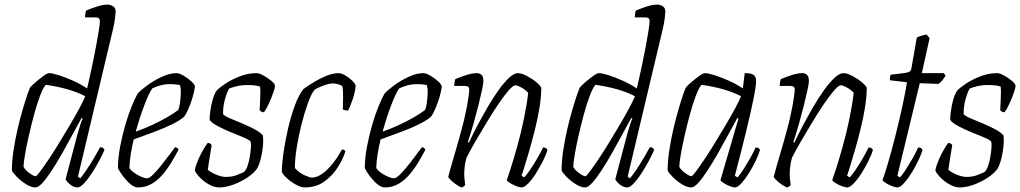

<svg xmlns="http://www.w3.org/2000/svg" viewBox="-20 -820 4463 840"><path d="M135 0Q116 0 92.5 -15Q69 -30 51.5 -48.5Q34 -67 32 -75Q32 -114 39 -161Q46 -208 57 -255.5Q68 -303 80 -343.5Q92 -384 101 -410Q110 -436 114 -440Q121 -448 137.5 -462Q154 -476 170.5 -488Q187 -500 195 -500Q209 -500 237.5 -491Q266 -482 299.5 -467Q333 -452 361 -433Q364 -445 370.5 -474Q377 -503 385 -540.5Q393 -578 400 -616Q407 -654 412 -684.5Q417 -715 417 -728Q417 -744 398 -744H352Q352 -750 353.5 -759.5Q355 -769 357 -774Q386 -786 409.5 -793Q433 -800 450 -800Q462 -800 474 -793Q486 -786 486 -769Q486 -765 483.5 -742.5Q481 -720 475 -695L321 -47L331 -40Q341 -51 358 -76Q375 -101 391.5 -129Q408 -157 418 -176Q427 -176 431.5 -172Q436 -168 437 -164Q428 -143 413 -115Q398 -87 381 -61Q364 -35 347.5 -17.5Q331 0 319 0Q302 0 286.5 -13Q271 -26 267 -36L319 -233Q326 -258 332 -276.5Q338 -295 342 -301L337 -304Q318 -270 296 -229Q274 -188 251 -147.5Q228 -107 206 -73.5Q184 -40 166 -20Q148 0 135 0ZM136 -49Q140 -49 155 -69Q170 -89 192 -121.5Q214 -154 238 -193.5Q262 -233 285.5 -272.5Q309 -312 327 -345.5Q345 -379 353 -399Q286 -434 180 -449Q168 -435 154.5 -399Q141 -363 128.5 -316.5Q116 -270 105.5 -223.5Q95 -177 89 -141Q83 -105 83 -90Q90 -76 109 -62.5Q128 -49 136 -49Z M584 0Q563 0 538 -26Q513 -52 496 -84Q496 -128 505.5 -178Q515 -228 528.5 -274.5Q542 -321 557 -357Q572 -393 582 -410Q595 -425 623.5 -446Q652 -467 687 -483.5Q722 -500 752 -500Q764 -500 783 -489Q802 -478 817 -464Q832 -450 833 -441Q830 -419 822.5 -394Q815 -369 805.5 -346.5Q796 -324 787 -311Q769 -294 733.5 -276.5Q698 -259 653.5 -242.5Q609 -226 565 -210Q557 -177 552 -145Q547 -113 546 -85Q552 -75 566.5 -64.5Q581 -54 597 -47Q613 -40 624 -40Q634 -40 652.5 -59Q671 -78 691 -103.5Q711 -129 726.5 -150Q742 -171 746 -176Q756 -175 761 -165Q748 -140 731 -111.5Q714 -83 692.5 -57.5Q671 -32 644 -16Q617 0 584 0ZM574 -244Q608 -256 644 -272.5Q680 -289 711 -307Q742 -325 760 -339Q765 -353 767 -367Q770 -389 771 -411.5Q772 -434 767 -448Q756 -450 746 -451Q736 -452 727 -452Q702 -452 682 -446.5Q662 -441 646 -433Q631 -411 611 -358.5Q591 -306 574 -244Z M939 0Q917 0 893.5 -13.5Q870 -27 853 -45Q836 -63 832 -75Q838 -101 849 -125.5Q860 -150 871.5 -169Q883 -188 889 -195Q901 -194 906 -185Q903 -166 898 -136Q893 -106 889 -77Q905 -64 928 -55Q951 -46 968 -46Q995 -46 1014.5 -53.5Q1034 -61 1047 -67Q1056 -75 1062.5 -93Q1069 -111 1072.5 -132Q1076 -153 1077.5 -171.5Q1079 -190 1077 -199Q1075 -205 1057 -213.5Q1039 -222 1013.5 -232Q988 -242 962.5 -253.5Q937 -265 918.5 -276.5Q900 -288 897 -298Q897 -309 900 -333Q903 -357 910 -382.5Q917 -408 928 -424Q938 -435 964.5 -453Q991 -471 1027.5 -485.5Q1064 -500 1102 -500Q1114 -500 1133 -489.5Q1152 -479 1167.5 -466Q1183 -453 1183 -444Q1183 -436 1175 -413Q1167 -390 1156 -366Q1145 -342 1135 -329Q1123 -329 1116 -338Q1117 -362 1118.5 -393Q1120 -424 1118 -441Q1108 -445 1093 -446.5Q1078 -448 1064 -448Q1035 -448 1012.5 -442Q990 -436 983 -433Q973 -418 964 -385Q955 -352 956 -320Q965 -311 988 -301.5Q1011 -292 1038.5 -280.5Q1066 -269 1091 -256Q1116 -243 1130 -228Q1133 -206 1130 -177.5Q1127 -149 1120 -122.5Q1113 -96 1103 -80Q1087 -59 1058 -40.5Q1029 -22 997.5 -11Q966 0 939 0Z M1313 0Q1297 0 1275 -12Q1253 -24 1235.5 -40Q1218 -56 1213 -68Q1213 -100 1220 -150Q1227 -200 1239.5 -254.5Q1252 -309 1269 -356Q1286 -403 1307 -430Q1326 -444 1353 -460.5Q1380 -477 1408.5 -488.5Q1437 -500 1461 -500Q1474 -500 1491.5 -489.5Q1509 -479 1522 -466Q1535 -453 1536 -444Q1533 -414 1522.5 -384Q1512 -354 1503 -336Q1491 -336 1480 -341Q1481 -368 1481 -398Q1481 -428 1478 -443Q1467 -450 1455.5 -452.5Q1444 -455 1437 -455Q1421 -455 1397.5 -446.5Q1374 -438 1358 -429Q1343 -413 1328 -371.5Q1313 -330 1299.5 -277.5Q1286 -225 1278 -173.5Q1270 -122 1270 -85Q1290 -63 1313 -53Q1336 -43 1344 -43Q1366 -43 1390 -60Q1414 -77 1436.5 -105.5Q1459 -134 1476 -166Q1488 -166 1491 -157Q1480 -123 1457 -87Q1434 -51 1398.5 -25.5Q1363 0 1313 0Z M1664 0Q1643 0 1618 -26Q1593 -52 1576 -84Q1576 -128 1585.5 -178Q1595 -228 1608.5 -274.5Q1622 -321 1637 -357Q1652 -393 1662 -410Q1675 -425 1703.5 -446Q1732 -467 1767 -483.5Q1802 -500 1832 -500Q1844 -500 1863 -489Q1882 -478 1897 -464Q1912 -450 1913 -441Q1910 -419 1902.5 -394Q1895 -369 1885.5 -346.5Q1876 -324 1867 -311Q1849 -294 1813.5 -276.5Q1778 -259 1733.5 -242.5Q1689 -226 1645 -210Q1637 -177 1632 -145Q1627 -113 1626 -85Q1632 -75 1646.5 -64.5Q1661 -54 1677 -47Q1693 -40 1704 -40Q1714 -40 1732.5 -59Q1751 -78 1771 -103.5Q1791 -129 1806.5 -150Q1822 -171 1826 -176Q1836 -175 1841 -165Q1828 -140 1811 -111.5Q1794 -83 1772.5 -57.5Q1751 -32 1724 -16Q1697 0 1664 0ZM1654 -244Q1688 -256 1724 -272.5Q1760 -289 1791 -307Q1822 -325 1840 -339Q1845 -353 1847 -367Q1850 -389 1851 -411.5Q1852 -434 1847 -448Q1836 -450 1826 -451Q1816 -452 1807 -452Q1782 -452 1762 -446.5Q1742 -441 1726 -433Q1711 -411 1691 -358.5Q1671 -306 1654 -244Z M2001 0Q1996 0 1982.5 -8.5Q1969 -17 1956.5 -28Q1944 -39 1941 -46Q1944 -59 1953 -90.5Q1962 -122 1975 -166Q1988 -210 2001 -259Q2010 -292 2017.5 -328Q2025 -364 2029 -392Q2033 -420 2033 -428Q2033 -444 2014 -444H1967Q1967 -450 1968.5 -459.5Q1970 -469 1972 -474Q2001 -486 2024.5 -493Q2048 -500 2067 -500Q2079 -500 2087 -492Q2095 -484 2095 -466Q2095 -455 2089 -427Q2083 -399 2073.5 -361Q2064 -323 2052 -280.5Q2040 -238 2027 -199L2031 -195Q2047 -230 2068.5 -270.5Q2090 -311 2113.5 -351.5Q2137 -392 2161 -425.5Q2185 -459 2207 -479.5Q2229 -500 2246 -500Q2262 -500 2285.5 -487.5Q2309 -475 2327.5 -459.5Q2346 -444 2348 -435Q2348 -396 2340 -347.5Q2332 -299 2319.5 -249.5Q2307 -200 2294.5 -157Q2282 -114 2273 -85.5Q2264 -57 2262 -51L2273 -44Q2282 -52 2297.5 -74.5Q2313 -97 2329 -124.5Q2345 -152 2356 -175Q2370 -175 2375 -164Q2369 -143 2355 -115Q2341 -87 2324.5 -61Q2308 -35 2291 -17.5Q2274 0 2262 0Q2254 0 2239.5 -5.5Q2225 -11 2212.5 -18.5Q2200 -26 2197 -32Q2202 -45 2214.5 -84Q2227 -123 2242.5 -178Q2258 -233 2271 -294.5Q2284 -356 2291 -414Q2278 -428 2260.5 -437.5Q2243 -447 2235 -447Q2225 -447 2205 -424Q2185 -401 2160 -364Q2135 -327 2109 -284Q2083 -241 2059.5 -200.5Q2036 -160 2021 -130Q2016 -113 2013.5 -94.5Q2011 -76 2011 -58Q2011 -46 2012.5 -34.5Q2014 -23 2015 -12Q2014 -9 2011 -6Q2008 -3 2001 0Z M2540 0Q2521 0 2497.5 -15Q2474 -30 2456.5 -48.5Q2439 -67 2437 -75Q2437 -114 2444 -161Q2451 -208 2462 -255.5Q2473 -303 2485 -343.5Q2497 -384 2506 -410Q2515 -436 2519 -440Q2526 -448 2542.5 -462Q2559 -476 2575.5 -488Q2592 -500 2600 -500Q2614 -500 2642.5 -491Q2671 -482 2704.5 -467Q2738 -452 2766 -433Q2769 -445 2775.5 -474Q2782 -503 2790 -540.5Q2798 -578 2805 -616Q2812 -654 2817 -684.5Q2822 -715 2822 -728Q2822 -744 2803 -744H2757Q2757 -750 2758.5 -759.5Q2760 -769 2762 -774Q2791 -786 2814.5 -793Q2838 -800 2855 -800Q2867 -800 2879 -793Q2891 -786 2891 -769Q2891 -765 2888.5 -742.5Q2886 -720 2880 -695L2726 -47L2736 -40Q2746 -51 2763 -76Q2780 -101 2796.5 -129Q2813 -157 2823 -176Q2832 -176 2836.5 -172Q2841 -168 2842 -164Q2833 -143 2818 -115Q2803 -87 2786 -61Q2769 -35 2752.5 -17.5Q2736 0 2724 0Q2707 0 2691.5 -13Q2676 -26 2672 -36L2724 -233Q2731 -258 2737 -276.5Q2743 -295 2747 -301L2742 -304Q2723 -270 2701 -229Q2679 -188 2656 -147.5Q2633 -107 2611 -73.5Q2589 -40 2571 -20Q2553 0 2540 0ZM2541 -49Q2545 -49 2560 -69Q2575 -89 2597 -121.5Q2619 -154 2643 -193.5Q2667 -233 2690.5 -272.5Q2714 -312 2732 -345.5Q2750 -379 2758 -399Q2691 -434 2585 -449Q2573 -435 2559.5 -399Q2546 -363 2533.5 -316.5Q2521 -270 2510.5 -223.5Q2500 -177 2494 -141Q2488 -105 2488 -90Q2495 -76 2514 -62.5Q2533 -49 2541 -49Z M3004 0Q2985 0 2961.5 -15Q2938 -30 2920.5 -48.5Q2903 -67 2901 -75Q2901 -114 2908 -161Q2915 -208 2926 -255.5Q2937 -303 2949 -343.5Q2961 -384 2970 -410Q2979 -436 2983 -440Q2990 -448 3006.5 -462Q3023 -476 3039.5 -488Q3056 -500 3064 -500Q3078 -500 3106.5 -491Q3135 -482 3168.5 -467Q3202 -452 3230 -433L3238 -500Q3267 -500 3277.5 -492Q3288 -484 3288 -466Q3288 -443 3275.5 -382Q3263 -321 3242 -235.5Q3221 -150 3195 -51L3206 -44Q3215 -52 3229.5 -74.5Q3244 -97 3260 -124.5Q3276 -152 3286 -175Q3300 -175 3305 -164Q3299 -143 3285.5 -115Q3272 -87 3255.5 -61Q3239 -35 3223 -17.5Q3207 0 3195 0Q3187 0 3173 -5.5Q3159 -11 3147 -18.5Q3135 -26 3132 -32L3180 -196Q3192 -237 3200.5 -266.5Q3209 -296 3211 -301L3206 -304Q3187 -270 3165 -229Q3143 -188 3120 -147.5Q3097 -107 3075 -73.5Q3053 -40 3035 -20Q3017 0 3004 0ZM3005 -49Q3009 -49 3024 -69Q3039 -89 3061 -121.5Q3083 -154 3107 -193.5Q3131 -233 3154.5 -272.5Q3178 -312 3196 -345.5Q3214 -379 3222 -399Q3155 -434 3049 -449Q3037 -435 3023.5 -399Q3010 -363 2997.5 -316.5Q2985 -270 2974.5 -223.5Q2964 -177 2958 -141Q2952 -105 2952 -90Q2959 -76 2978 -62.5Q2997 -49 3005 -49Z M3425 0Q3420 0 3406.5 -8.5Q3393 -17 3380.5 -28Q3368 -39 3365 -46Q3368 -59 3377 -90.5Q3386 -122 3399 -166Q3412 -210 3425 -259Q3434 -292 3441.5 -328Q3449 -364 3453 -392Q3457 -420 3457 -428Q3457 -444 3438 -444H3391Q3391 -450 3392.5 -459.5Q3394 -469 3396 -474Q3425 -486 3448.5 -493Q3472 -500 3491 -500Q3503 -500 3511 -492Q3519 -484 3519 -466Q3519 -455 3513 -427Q3507 -399 3497.5 -361Q3488 -323 3476 -280.5Q3464 -238 3451 -199L3455 -195Q3471 -230 3492.5 -270.5Q3514 -311 3537.5 -351.5Q3561 -392 3585 -425.5Q3609 -459 3631 -479.5Q3653 -500 3670 -500Q3686 -500 3709.5 -487.5Q3733 -475 3751.5 -459.5Q3770 -444 3772 -435Q3772 -396 3764 -347.5Q3756 -299 3743.5 -249.5Q3731 -200 3718.5 -157Q3706 -114 3697 -85.5Q3688 -57 3686 -51L3697 -44Q3706 -52 3721.5 -74.5Q3737 -97 3753 -124.5Q3769 -152 3780 -175Q3794 -175 3799 -164Q3793 -143 3779 -115Q3765 -87 3748.5 -61Q3732 -35 3715 -17.5Q3698 0 3686 0Q3678 0 3663.5 -5.5Q3649 -11 3636.5 -18.5Q3624 -26 3621 -32Q3626 -45 3638.5 -84Q3651 -123 3666.5 -178Q3682 -233 3695 -294.5Q3708 -356 3715 -414Q3702 -428 3684.5 -437.5Q3667 -447 3659 -447Q3649 -447 3629 -424Q3609 -401 3584 -364Q3559 -327 3533 -284Q3507 -241 3483.5 -200.5Q3460 -160 3445 -130Q3440 -113 3437.5 -94.5Q3435 -76 3435 -58Q3435 -46 3436.5 -34.5Q3438 -23 3439 -12Q3438 -9 3435 -6Q3432 -3 3425 0Z M3906 0Q3898 0 3883.5 -5.5Q3869 -11 3856.5 -18.5Q3844 -26 3841 -32Q3852 -62 3865 -106.5Q3878 -151 3891 -201Q3904 -251 3915.5 -300.5Q3927 -350 3935.5 -392Q3944 -434 3948 -460L3873 -469Q3873 -477 3874 -483.5Q3875 -490 3876 -493L3941 -501Q3952 -503 3959 -506.5Q3966 -510 3968 -524L3991 -656Q4002 -661 4014 -664.5Q4026 -668 4034 -669L4047 -653L4013 -500H4109L4117 -489Q4111 -479 4103 -469Q4095 -459 4086 -453L4004 -456L3906 -51L3917 -44Q3926 -52 3940.5 -74.5Q3955 -97 3971 -124.5Q3987 -152 3997 -175Q4011 -175 4016 -164Q4010 -143 3996.5 -115Q3983 -87 3966.5 -61Q3950 -35 3934 -17.5Q3918 0 3906 0Z M4179 0Q4157 0 4133.5 -13.5Q4110 -27 4093 -45Q4076 -63 4072 -75Q4078 -101 4089 -125.5Q4100 -150 4111.5 -169Q4123 -188 4129 -195Q4141 -194 4146 -185Q4143 -166 4138 -136Q4133 -106 4129 -77Q4145 -64 4168 -55Q4191 -46 4208 -46Q4235 -46 4254.5 -53.5Q4274 -61 4287 -67Q4296 -75 4302.5 -93Q4309 -111 4312.5 -132Q4316 -153 4317.5 -171.5Q4319 -190 4317 -199Q4315 -205 4297 -213.5Q4279 -222 4253.5 -232Q4228 -242 4202.5 -253.5Q4177 -265 4158.5 -276.5Q4140 -288 4137 -298Q4137 -309 4140 -333Q4143 -357 4150 -382.5Q4157 -408 4168 -424Q4178 -435 4204.5 -453Q4231 -471 4267.5 -485.5Q4304 -500 4342 -500Q4354 -500 4373 -489.5Q4392 -479 4407.5 -466Q4423 -453 4423 -444Q4423 -436 4415 -413Q4407 -390 4396 -366Q4385 -342 4375 -329Q4363 -329 4356 -338Q4357 -362 4358.5 -393Q4360 -424 4358 -441Q4348 -445 4333 -446.5Q4318 -448 4304 -448Q4275 -448 4252.5 -442Q4230 -436 4223 -433Q4213 -418 4204 -385Q4195 -352 4196 -320Q4205 -311 4228 -301.5Q4251 -292 4278.5 -280.5Q4306 -269 4331 -256Q4356 -243 4370 -228Q4373 -206 4370 -177.5Q4367 -149 4360 -122.5Q4353 -96 4343 -80Q4327 -59 4298 -40.5Q4269 -22 4237.5 -11Q4206 0 4179 0Z"/></svg>

Font: Texturina 72pt 72pt Thin
Style: Italic
Weight: 100
Italic angle: -11°
Designer: Guillermo Torres Carreño
Foundry: Omnibus-Type
Version: Version 1.002; ttfautohint (v1.8.3)